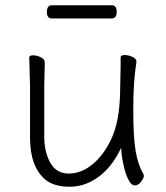

<svg xmlns="http://www.w3.org/2000/svg" viewBox="-20 -693 630 729"><path d="M152 -11Q94 -60 94 -171V-368L91 -474Q91 -483 105.5 -483Q120 -483 135 -475.5Q150 -468 150 -456L148 -368V-175Q148 -116 171 -75Q194 -34 241 -34Q288 -34 330.5 -68.5Q373 -103 402 -164Q434 -231 436 -342Q438 -418 438 -442V-475Q438 -484 453 -484Q468 -484 483 -477Q498 -470 498 -459V-457Q486 -385 486 -277Q486 -169 495.5 -116.5Q505 -64 524 -34Q526 -30 526 -23.5Q526 -17 515.5 -3Q505 11 492.5 11Q480 11 470.5 -5.5Q461 -22 454 -46Q440 -100 440 -132Q407 -61 355.5 -22.5Q304 16 244.5 16Q185 16 152 -11ZM176 -623Q158 -623 158 -648Q158 -673 177 -673H405Q423 -673 423 -648Q423 -623 404 -623Z"/></svg>

Font: LXGW WenKai TC Light
Style: Regular
Weight: 300
Designer: LXGW / Fontworks Inc.
Foundry: LXGW / Fontworks Inc.
Version: Version 1.330